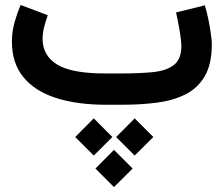

<svg xmlns="http://www.w3.org/2000/svg" viewBox="-20 -425 908 779"><path d="M451.2 130.9 526.4 55.2 602.1 130.9 526.4 206.1ZM285.2 130.9 360.4 55.2 436 130.9 360.4 206.1ZM367.2 258.8 442.4 183.1 518.1 258.8 442.4 334ZM476.1 0H410.2Q292 0 206.3 -27.8Q120.6 -55.7 74.5 -112.5Q28.3 -169.4 28.3 -255.9Q28.3 -296.4 38.8 -333.7Q49.3 -371.1 63.5 -404.8L173.8 -363.3Q166 -341.8 159.4 -316.7Q152.8 -291.5 152.8 -266.6Q153.3 -198.7 212.4 -162.8Q271.5 -127 405.3 -127H472.7Q543 -127 597.9 -132.1Q652.8 -137.2 684.3 -160.4Q715.8 -183.6 715.8 -238.3Q715.8 -259.8 709 -299.8Q702.1 -339.8 694.3 -374.5L811 -403.3Q818.8 -378.4 825.2 -347.7Q831.5 -316.9 835.4 -289.1Q839.4 -261.2 839.4 -245.6Q839.4 -165 811 -116.2Q782.7 -67.4 732.7 -42.2Q682.6 -17.1 616.7 -8.5Q550.8 0 476.1 0Z"/></svg>

Font: Vazir UI
Style: Bold-UI
Weight: 700
Designer: Saber Rastikerdar
Foundry: Saber Rastikerdar
Version: Version 30.1.0